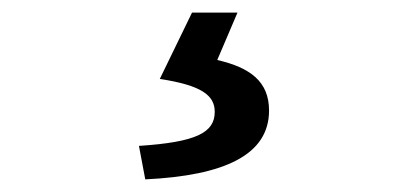

<svg xmlns="http://www.w3.org/2000/svg" viewBox="-20 -24 655 304"><path d="M210 260C336 254 406 221 406 151C406 105 376 83 324 71L356 -4H284L233 101C299 111 320 127 320 153C320 186 291 201 200 207Z"/></svg>

Font: Noto Sans JP Medium
Style: Regular
Weight: 500
Designer: Ryoko NISHIZUKA 西塚涼子 (kana, bopomofo & ideographs); Paul D. Hunt (Latin, Greek & Cyrillic); Sandoll Communications 산돌커뮤니
Foundry: Adobe
Version: Version 2.004;hotconv 1.0.118;makeotfexe 2.5.65603